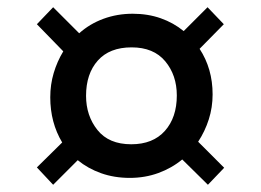

<svg xmlns="http://www.w3.org/2000/svg" viewBox="-20 -634 722 531"><path d="M347 -596Q389 -596 424.5 -583.5Q460 -571 488 -548L554 -614L599 -567L532 -499Q568 -444 568 -373Q568 -337 557.5 -304Q547 -271 528 -242L600 -170L555 -123L484 -193Q455 -169 418 -155.5Q381 -142 339 -142Q296 -142 259.5 -155Q223 -168 195 -191L127 -123L82 -171L152 -240Q119 -295 119 -365Q119 -400 128.5 -432Q138 -464 155 -492L82 -567L127 -614L199 -542Q228 -568 266 -582Q304 -596 347 -596ZM344 -503Q283 -503 250.5 -466.5Q218 -430 218 -369Q218 -314 249.5 -274.5Q281 -235 343 -235Q403 -235 436 -272Q469 -309 469 -370Q469 -426 437 -464.5Q405 -503 344 -503Z"/></svg>

Font: Grenze Gotisch SemiBold
Style: Regular
Weight: 600
Designer: Renata Polastri
Foundry: Omnibus-Type
Version: Version 1.001